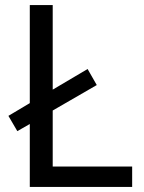

<svg xmlns="http://www.w3.org/2000/svg" viewBox="-20 -734 564 754"><path d="M97 0V-247L48 -219L13 -279L97 -329V-714H187V-382L324 -463L360 -400L187 -300V-80H499V0Z"/></svg>

Font: Noto Sans Bassa Vah
Style: Regular
Weight: 400
Designer: Monotype Design Team
Foundry: Monotype Imaging Inc.
Version: Version 2.002